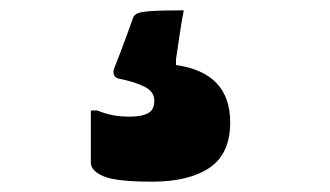

<svg xmlns="http://www.w3.org/2000/svg" viewBox="-20 -99 640 372"><path d="M336 -79Q332 -59 328 -31.5Q324 -4 321 16V27Q426 42 426 138Q426 199 386 226Q346 253 275 253Q205 253 180.5 242.5Q156 232 156 216V115H168Q183 121 198 124Q213 127 232 127Q254 127 266.5 120.5Q279 114 279 96Q279 79 261 69.5Q243 60 209 53Q202 51 200.5 45Q199 39 201 34Q206 22 213.5 2Q221 -18 228 -37Q235 -56 238 -65Q240 -70 246 -73Q252 -76 272.5 -77.5Q293 -79 336 -79Z"/></svg>

Font: Recursive Sn Lnr St Blk
Style: Regular
Weight: 900
Version: Version 1.079;hotconv 1.0.112;makeotfexe 2.5.65598; ttfautoh